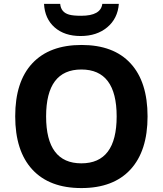

<svg xmlns="http://www.w3.org/2000/svg" viewBox="-20 -956 836 986"><path d="M216.8 -358.2Q216.8 -117.2 397.9 -117.2Q579.1 -117.2 579.1 -358.2Q579.1 -599.1 397.9 -599.1Q216.8 -599.1 216.8 -358.2ZM650.6 -630.4Q737.8 -535.6 737.8 -358.2Q737.8 -180.7 649.9 -85.4Q562 9.8 397.9 9.8Q233.9 9.8 146 -85.4Q58.1 -180.7 58.1 -358.9Q58.1 -537.1 146.2 -631.1Q234.4 -725.1 398.9 -725.1Q563.5 -725.1 650.6 -630.4ZM206.1 -936H289.1Q293 -892.6 335 -880.9Q355.5 -875 397 -875Q497.6 -875 505.4 -936H590.3Q584.5 -860.8 530.8 -815.9Q477.1 -771 394 -771Q311 -771 260.5 -815.4Q210 -859.9 206.1 -936Z"/></svg>

Font: NotoSans-Bold
Style: Bold
Weight: 700
Designer: Monotype Design team
Foundry: Monotype Imaging Inc.
Version: Version 1.04